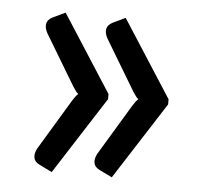

<svg xmlns="http://www.w3.org/2000/svg" viewBox="-38 -508 513 484"><g transform="rotate(5 218.0 -266.0)"><path d="M387 -272.5V-259.5L261.5 -64L230 -79.5Q217 -85.5 215 -96.2Q213 -107 220 -120L296.5 -247Q304 -259.5 311 -266Q307 -269 303.8 -273.8Q300.5 -278.5 296.5 -284.5L220 -412Q213 -425 215 -435.5Q217 -446 230 -452.5L261.5 -467.5ZM235 -272.5V-259.5L109.5 -64L78 -79.5Q65 -85.5 63 -96.2Q61 -107 68 -120L144.5 -247Q152 -259.5 159 -266Q155 -269 151.8 -273.8Q148.5 -278.5 144.5 -284.5L68 -412Q61 -425 63 -435.5Q65 -446 78 -452.5L109.5 -467.5Z"/></g></svg>

Font: TypoPRO Lato
Style: Regular
Weight: 500
Designer: Lukasz Dziedzic with Adam Twardoch and Botio Nikoltchev
Foundry: tyPoland Lukasz Dziedzic
Version: Version 2.010; 2014-09-01; http://www.latofonts.com/